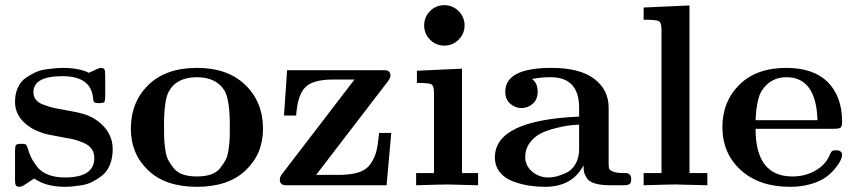

<svg xmlns="http://www.w3.org/2000/svg" viewBox="-20 -715 3303 741"><path d="M38 -22V-131Q38 -150 41.5 -155Q45 -160 62 -160Q74 -160 78.5 -158Q83 -156 86 -146Q92 -125 99.5 -109Q107 -93 122.5 -72.5Q138 -52 165.5 -41Q193 -30 230 -30Q344 -30 344 -105Q344 -126 333 -141Q322 -156 301 -164.5Q280 -173 266.5 -176.5Q253 -180 233 -183Q184 -192 165 -196Q146 -200 121.5 -210.5Q97 -221 78 -238Q38 -272 38 -322Q38 -353 49 -377Q60 -401 79.5 -414.5Q99 -428 118 -436.5Q137 -445 161.5 -448Q186 -451 197.5 -452Q209 -453 222 -453Q285 -453 323 -434Q362 -453 368 -453Q380 -453 383 -447.5Q386 -442 386 -425V-345Q386 -326 382.5 -321.5Q379 -317 362 -317Q347 -317 343.5 -321Q340 -325 339 -337Q331 -421 221 -421Q109 -421 109 -359Q109 -342 118.5 -330Q128 -318 147.5 -311Q167 -304 178 -301Q189 -298 211 -294Q276 -283 304.5 -274.5Q333 -266 360 -246Q415 -202 415 -140Q415 -105 404 -78.5Q393 -52 373.5 -37Q354 -22 335 -12.5Q316 -3 291 0.5Q266 4 255 5Q244 6 230 6Q158 6 112 -26L86 -9Q65 6 56 6Q44 6 41 0Q38 -6 38 -22Z M485 -218Q485 -321 552.5 -387Q620 -453 740 -453Q859 -453 927 -387Q995 -321 995 -218Q995 -121 928 -57.5Q861 6 740 6Q619 6 552 -57.5Q485 -121 485 -218ZM613 -229Q613 -199 613.5 -183.5Q614 -168 617.5 -140.5Q621 -113 629 -98Q637 -83 650.5 -66Q664 -49 686.5 -41.5Q709 -34 740 -34Q771 -34 793.5 -41.5Q816 -49 829.5 -66Q843 -83 851 -98Q859 -113 862.5 -140.5Q866 -168 866.5 -183.5Q867 -199 867 -229Q867 -332 846 -366Q814 -417 740 -417Q660 -417 630 -359Q613 -325 613 -229Z M1060 -22Q1060 -33 1069 -44L1348 -408H1263Q1187 -408 1157.5 -377.5Q1128 -347 1123 -269H1076L1088 -444H1455Q1467 -444 1472 -443.5Q1477 -443 1482 -438Q1487 -433 1487 -423Q1487 -415 1477 -401L1200 -40H1286Q1334 -40 1364.5 -50Q1395 -60 1411 -84Q1427 -108 1433 -133Q1439 -158 1443 -202H1490L1472 0H1092Q1080 0 1074.5 -1Q1069 -2 1064.5 -7Q1060 -12 1060 -22Z M1695 -695Q1727 -695 1750 -672Q1773 -649 1773 -617Q1773 -585 1750 -562Q1727 -539 1695 -539Q1662 -539 1639.5 -562Q1617 -585 1617 -617Q1617 -649 1639.5 -672Q1662 -695 1695 -695ZM1586 0V-47H1655V-356Q1655 -384 1645 -389.5Q1635 -395 1589 -395V-442L1763 -450V-47H1825V0Q1717 -3 1708 -3Q1679 -3 1586 0Z M1890 -108Q1890 -251 2215 -265V-299Q2215 -417 2105 -417Q2066 -417 2033 -410Q2055 -395 2055 -361Q2055 -331 2036 -314.5Q2017 -298 1992 -298Q1969 -298 1949.5 -314.5Q1930 -331 1930 -361Q1930 -453 2109 -453Q2217 -453 2273 -411Q2329 -369 2329 -299V-84Q2329 -70 2331 -64Q2333 -58 2347 -52.5Q2361 -47 2390 -47Q2399 -47 2403 -46Q2407 -45 2411.5 -40Q2416 -35 2416 -24Q2416 -8 2409 -4Q2402 0 2384 0H2336Q2299 0 2276 -7Q2253 -14 2244.5 -28Q2236 -42 2234 -51.5Q2232 -61 2232 -77Q2189 6 2083 6Q2053 6 2023 1.5Q1993 -3 1961 -14.5Q1929 -26 1909.5 -50Q1890 -74 1890 -108ZM2007 -109Q2007 -76 2033.5 -53Q2060 -30 2098 -30Q2111 -30 2127.5 -34Q2144 -38 2165.5 -48Q2187 -58 2201 -82Q2215 -106 2215 -139V-234Q2193 -233 2173.5 -230.5Q2154 -228 2121 -219.5Q2088 -211 2065 -199Q2042 -187 2024.5 -163.5Q2007 -140 2007 -109Z M2464 0V-47H2533V-600Q2533 -628 2522.5 -633.5Q2512 -639 2464 -639V-686L2641 -694V-47H2710V0Q2608 -3 2587 -3Q2560 -3 2464 0Z M2768 -225Q2768 -323 2833.5 -388Q2899 -453 3015 -453Q3118 -453 3174 -399Q3230 -343 3230 -245Q3230 -226 3223.5 -222Q3217 -218 3198 -218H2896Q2896 -34 3038 -34Q3087 -34 3126 -56Q3165 -78 3181 -114Q3186 -127 3190 -131Q3194 -135 3206 -135Q3230 -135 3230 -117Q3230 -110 3224.5 -97.5Q3219 -85 3204.5 -66.5Q3190 -48 3168.5 -32Q3147 -16 3110.5 -5Q3074 6 3029 6Q2910 6 2839 -58.5Q2768 -123 2768 -225ZM2896 -251H3135Q3130 -417 3015 -417Q2954 -417 2920 -365Q2900 -334 2896 -251Z"/></svg>

Font: CMU Serif
Style: Bold
Weight: 700
Version: Version 0.7.0